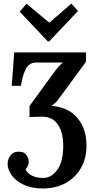

<svg xmlns="http://www.w3.org/2000/svg" viewBox="-20 -795 550 1081"><path d="M221 266Q158 266 113.5 245Q69 224 46 192Q23 160 23 128Q23 100 39.5 79.5Q56 59 84 59Q115 58 128.5 77.5Q142 97 142 116Q142 138 124 159Q136 183 162 195Q188 207 223 207Q269 207 302.5 161Q336 115 336 26Q336 -51 305 -95Q274 -139 215 -138Q193 -138 175 -137Q157 -136 146 -136V-198L281 -383Q294 -402 308.5 -418Q323 -434 334 -443H182Q143 -442 124.5 -405Q106 -368 98 -312H46L60 -500H464V-447L306 -232Q291 -212 269 -199Q364 -192 415.5 -131Q467 -70 467 25Q467 97 435.5 151.5Q404 206 349 236Q294 266 221 266ZM249 -562 91 -729 129 -774 257 -668H259L382 -775L419 -733L257 -562Z"/></svg>

Font: Lora SemiBold
Style: Regular
Weight: 600
Designer: Olga Karpushina, Alexei Vanyashin (Cyrillic)
Foundry: Cyreal
Version: Version 3.011; ttfautohint (v1.8.4.7-5d5b)